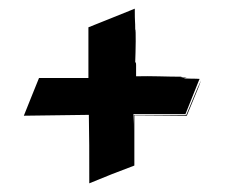

<svg xmlns="http://www.w3.org/2000/svg" viewBox="-20 -521 519 443"><path d="M410 -256H289V-257C288 -241 288 -227 288 -217V-258H408L440 -338C446 -340 424 -339 406 -340C403 -341 409 -341 411 -342C398 -342 397 -342 403 -343H396L400 -344C363 -344 330 -346 295 -345H294V-371C294 -377 293 -376 292 -378C293 -402 294 -455 292 -453C292 -476 291 -465 291 -501C267 -491 211 -469 184 -458V-341H70C49 -290 57 -308 35 -254L185 -256C186 -188 186 -190 186 -98C250 -124 227 -115 290 -139V-255C337 -255 378 -254 411 -254C442 -330 436 -313 444 -336C435 -317 418 -275 410 -256Z"/></svg>

Font: HIVNotRetro
Style: Regular
Weight: 400
Designer: Feorag
Foundry: Feorag
Version: Version 1.000;PS 001.000;hotconv 1.0.88;makeotf.lib2.5.64775